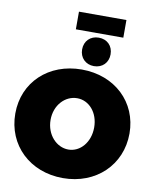

<svg xmlns="http://www.w3.org/2000/svg" viewBox="-113 -1175 1026 1275"><g transform="rotate(10 400.0 -537.5)"><path d="M314 -1091V-972H634V-1091ZM474 -944C418 -944 378 -905 378 -848C378 -792 418 -752 474 -752C531 -752 570 -792 570 -848C570 -905 531 -944 474 -944ZM400 -716C177 -716 15 -564 15 -352C15 -139 177 16 400 16C623 16 785 -140 785 -352C785 -563 623 -716 400 -716ZM403 -523C483 -523 547 -451 547 -351C547 -251 483 -177 403 -177C323 -177 253 -251 253 -351C253 -451 322 -523 403 -523Z"/></g></svg>

Font: Montserrat arm Black
Style: Regular
Weight: 900
Designer: Julieta Ulanovsky
Foundry: Julieta Ulanovsky
Version: Version 6.000;PS 006.000;hotconv 1.0.88;makeotf.lib2.5.64775